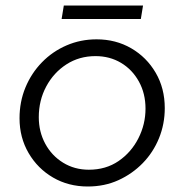

<svg xmlns="http://www.w3.org/2000/svg" viewBox="-20 -665 670 698"><path d="M299 13Q229 13 173 -19.5Q117 -52 84 -108.5Q51 -165 51 -235Q51 -295 72.5 -347Q94 -399 132.5 -438.5Q171 -478 222 -500Q273 -522 331 -522Q401 -522 457 -489.5Q513 -457 546 -400.5Q579 -344 579 -272Q579 -214 558 -162.5Q537 -111 499 -72Q461 -33 410.5 -10Q360 13 299 13ZM303 -48Q365 -48 411 -79.5Q457 -111 483 -162Q509 -213 509 -270Q509 -325 485 -368.5Q461 -412 420 -436.5Q379 -461 327 -461Q268 -461 221.5 -431Q175 -401 148 -350.5Q121 -300 121 -239Q121 -186 144.5 -142.5Q168 -99 209.5 -73.5Q251 -48 303 -48ZM204 -596 212 -645H500L492 -596Z"/></svg>

Font: MuseoModerno Light
Style: Italic
Weight: 300
Italic angle: -9°
Designer: Pablo Cosgaya, Héctor Gatti, Marcela Romero, and the Authors of The MuseoModerno Project.
Foundry: Omnibus-Type Team
Version: Version 1.003